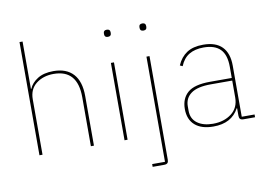

<svg xmlns="http://www.w3.org/2000/svg" viewBox="-97 -933 1806 1298"><g transform="rotate(-10 806.5 -283.5)"><path d="M110 0V-777H131V-452H134Q150 -491 192 -517.5Q234 -544 301 -544Q390 -544 437 -492.5Q484 -441 484 -341V0H463V-337Q463 -525 299 -525Q228 -525 179.5 -487.5Q131 -450 131 -380V0Z M682 -729V-736Q682 -757 705 -757Q728 -757 728 -736V-729Q728 -708 705 -708Q682 -708 682 -729ZM715 0H694V-531H715Z M926 -729V-736Q926 -757 949 -757Q972 -757 972 -736V-729Q972 -708 949 -708Q926 -708 926 -729ZM850 210V191H938V-531H959V180Q959 196 952 203Q945 210 929 210Z M1132 -137Q1132 -209 1178 -249Q1224 -289 1332 -289H1481V-366Q1481 -448 1443 -486.5Q1405 -525 1329 -525Q1269 -525 1229 -501Q1189 -477 1168 -425L1150 -433Q1173 -487 1216 -515.5Q1259 -544 1329 -544Q1415 -544 1458.5 -499.5Q1502 -455 1502 -370V-19H1590V0H1511Q1495 0 1488 -7Q1481 -14 1481 -30V-81H1478Q1428 13 1303 13Q1221 13 1176.5 -26Q1132 -65 1132 -137ZM1481 -155V-271H1333Q1242 -271 1198.5 -239.5Q1155 -208 1155 -152V-121Q1155 -66 1195.5 -36Q1236 -6 1303 -6Q1379 -6 1430 -45Q1481 -84 1481 -155Z"/></g></svg>

Font: IBM Plex Sans JP Thin
Style: Regular
Weight: 100
Designer: Mike Abbink; Paul van der Laan; Pieter van Rosmalen; Wujin Sim; Yejin Wi; Jinhee Kim; Boomi Park; Yona Kim; Kichan Ma
Foundry: Sandoll Inc.
Version: Version 1.001